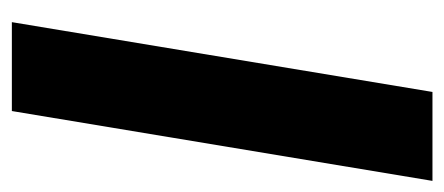

<svg xmlns="http://www.w3.org/2000/svg" viewBox="-238 -530 767 332"><g transform="rotate(90 146.0 -363.5)"><path d="M292.3 -727.3 171.5 0H17.8L138.5 -727.3Z"/></g></svg>

Font: Karasuma Gothic
Style: Bold Italic
Weight: 700
Italic angle: 9.39998°
Designer: Rasmus Andersson / Ryoko Nishizuka
Foundry: Genbu
Version: Version 1.00